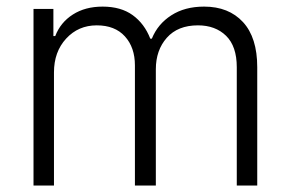

<svg xmlns="http://www.w3.org/2000/svg" viewBox="-20 -573 898 593"><path d="M83.5 0V-545.5H144.9V-461.6H150.6Q166.9 -503.9 205.1 -528.2Q243.3 -552.6 296.9 -552.6Q353.3 -552.6 389.7 -526.3Q426.1 -500 444.2 -453.5H448.9Q467.3 -498.9 509.1 -525.7Q550.8 -552.6 610.4 -552.6Q686.4 -552.6 730.5 -504.8Q774.5 -457 774.5 -365.4V0H711.3V-365.4Q711.3 -430 678.3 -462.4Q645.2 -494.7 591.3 -494.7Q529.1 -494.7 495.2 -456.3Q461.3 -418 461.3 -359V0H396.7V-371.1Q396.7 -426.5 365.8 -460.6Q334.9 -494.7 278.8 -494.7Q221.9 -494.7 184.3 -453.8Q146.7 -413 146.7 -349.4V0Z"/></svg>

Font: Inter UI Light
Style: Regular
Weight: 300
Designer: Rasmus Andersson
Foundry: rsms
Version: 3.2;8d6f07862